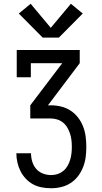

<svg xmlns="http://www.w3.org/2000/svg" viewBox="-20 -786 540 1021"><path d="M252 215Q227 215 202.5 210.5Q178 206 156.5 194.5Q135 183 117.5 164.5Q100 146 89 124Q78 102 72.5 78Q67 54 67 29H145Q145 52 151.5 73.5Q158 95 172.5 112Q187 129 208.5 137Q230 145 252 145Q270 145 286.5 139.5Q303 134 316.5 123Q330 112 339 96.5Q348 81 353 64Q358 47 360 30Q362 13 362 -5Q362 -23 360 -40.5Q358 -58 352.5 -75Q347 -92 338 -107.5Q329 -123 315.5 -134Q302 -145 285 -150.5Q268 -156 250 -156H141V-226L311 -450H144V-375H69V-520H404V-450L235 -226H250Q278 -226 305 -219.5Q332 -213 355 -198Q378 -183 395 -161Q412 -139 422 -113Q432 -87 435.5 -59.5Q439 -32 439 -5Q439 23 435.5 50Q432 77 422 102.5Q412 128 395.5 150Q379 172 356 187Q333 202 306 208.5Q279 215 252 215ZM207 -586 80 -714 143 -766 250 -638 357 -766 420 -714 293 -586Z"/></svg>

Font: Iosevka Gothic
Style: Regular
Weight: 400
Monospace: yes
Designer: Belleve Invis
Foundry: Belleve Invis
Version: Version 15.5.1; ttfautohint (v1.8.4)